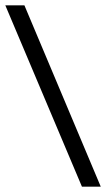

<svg xmlns="http://www.w3.org/2000/svg" viewBox="-61 -686 400 724"><path d="M319 18 31 -666H-41L248 18Z"/></svg>

Font: XITS
Style: Italic
Weight: 400
Italic angle: -16.33°
Designer: MicroPress Inc., with final additions and corrections provided by Coen Hoffman, Elsevier (retired)
Version: Version 1.302